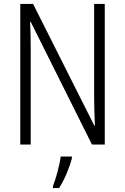

<svg xmlns="http://www.w3.org/2000/svg" viewBox="-20 -734 634 975"><path d="M512 0V-714H458V-242C458 -202 460 -145 462 -96H459L148 -714H83V0H136V-480C136 -533 135 -579 133 -623H136L447 0ZM345 70V61H288C284 102 263 176 249 211V221H280C308 178 333 117 345 70Z"/></svg>

Font: Noto Sans Hebrew Condensed Light
Style: Regular
Weight: 300
Width: 3
Designer: Monotype Design Team
Foundry: Monotype Imaging Inc.
Version: Version 2.004